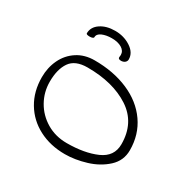

<svg xmlns="http://www.w3.org/2000/svg" viewBox="-146 -799 950 948"><g transform="rotate(30 328.5 -325.0)"><path d="M50 -272Q50 -327 72 -373Q94 -419 136 -446.5Q178 -474 235 -474Q343 -474 427.5 -437.5Q512 -401 559.5 -333Q607 -265 607 -176Q607 -117 563.5 -77Q520 -37 457.5 -18Q395 1 338 1Q255 1 189.5 -33Q124 -67 87 -129Q50 -191 50 -272ZM556 -181Q556 -303 462 -364.5Q368 -426 222 -426Q152 -426 123.5 -384.5Q95 -343 95 -272Q95 -213 123.5 -162.5Q152 -112 203 -81.5Q254 -51 319 -51Q419 -51 487.5 -81Q556 -111 556 -181ZM378 -562Q378 -552 370.5 -545Q363 -538 350 -537H347Q329 -537 332 -552Q333 -555 333 -561Q333 -584 311 -597.5Q289 -611 254 -611Q222 -611 199 -601Q176 -591 176 -572Q176 -568 169.5 -565.5Q163 -563 155 -563Q135 -563 134 -570Q134 -606 167 -628.5Q200 -651 250 -651Q300 -651 339 -625.5Q378 -600 378 -562Z"/></g></svg>

Font: Indie Flower
Style: Regular
Weight: 400
Designer: Kimberly Geswein
Foundry: Kimberly Geswein
Version: Version 2.000